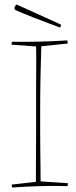

<svg xmlns="http://www.w3.org/2000/svg" viewBox="-20 -825 338 851"><path d="M34 6Q32 2 32 -7L139 -19Q139 -66 139.5 -121Q140 -176 140 -231Q140 -286 140 -330Q140 -370 140 -421Q140 -472 140.5 -524Q141 -576 140 -619L31 -627Q31 -632 33 -640Q98 -639 157 -640.5Q216 -642 278 -646Q280 -642 280 -632L163 -620Q161 -565 159.5 -486Q158 -407 158 -330Q158 -297 158 -254.5Q158 -212 158.5 -168Q159 -124 159.5 -85.5Q160 -47 160 -21L281 -13Q281 -8 279 0Q214 -2 155 0Q96 2 34 6ZM246 -703Q228 -710 195 -722Q162 -734 128 -747.5Q94 -761 70 -771Q46 -781 45 -783L44 -792Q48 -801 53 -805L69 -798L222 -729L250 -716V-710Q250 -709 248.5 -706.5Q247 -704 246 -703Z"/></svg>

Font: Labrada Thin
Style: Regular
Weight: 100
Designer: Mercedes Jáuregui
Foundry: Omnibus-Type Team
Version: Version 1.000; ttfautohint (v1.8.4.7-5d5b)